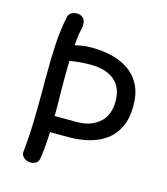

<svg xmlns="http://www.w3.org/2000/svg" viewBox="-115 -855 838 961"><g transform="rotate(15 304.0 -374.5)"><path d="M120 -733Q123 -749 136 -757Q149 -765 164 -765Q183 -765 196 -754Q209 -743 209 -720Q209 -704 205 -688.5Q201 -673 199 -655Q192 -595 190 -540.5Q188 -486 188 -426Q188 -389 189 -337.5Q190 -286 189.5 -228.5Q189 -171 186 -115.5Q183 -60 175 -15Q173 -3 166 3.5Q159 10 150 13Q141 16 132 16Q120 16 108.5 10.5Q97 5 90 -5.5Q83 -16 85 -31Q93 -105 95 -181Q97 -257 97 -323Q97 -389 97 -432Q97 -509 101 -584.5Q105 -660 120 -733ZM172 -522Q156 -519 142 -529Q128 -539 128 -557Q128 -580 139 -589.5Q150 -599 172 -604Q196 -609 222.5 -614Q249 -619 280 -619Q338 -619 388 -606.5Q438 -594 476 -567Q514 -540 535.5 -496.5Q557 -453 557 -391Q557 -325 535 -279.5Q513 -234 475 -207Q437 -180 388.5 -168Q340 -156 288 -156Q258 -156 236 -156Q214 -156 200 -156Q186 -156 181 -156Q165 -155 153 -167.5Q141 -180 141 -196Q141 -217 152.5 -228.5Q164 -240 184 -240Q200 -240 223.5 -240Q247 -240 270.5 -240Q294 -240 307 -240Q376 -240 420.5 -278.5Q465 -317 465 -390Q465 -461 421 -498Q377 -535 297 -535Q269 -535 239.5 -532.5Q210 -530 172 -522Z"/></g></svg>

Font: Playpen Sans Thai
Style: Regular
Weight: 400
Designer: Sirin Gunkloy, Laura Meseguer, Veronika Burian, José Scaglione
Foundry: TypeTogether
Version: Version 2.000